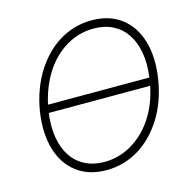

<svg xmlns="http://www.w3.org/2000/svg" viewBox="-108 -846 969 965"><g transform="rotate(-15 376.0 -363.5)"><path d="M82.7 -365.4Q101.9 -476.6 154.8 -561.1Q179.7 -600.5 211.1 -633Q242.5 -665.5 280 -688.7Q317.5 -712 360.4 -724.6Q403.4 -737.2 451.3 -737.2Q541.5 -737.2 604 -690.7Q634.9 -667.3 656.8 -634.2Q678.6 -601.2 690.9 -559.5Q703.1 -517.8 705.1 -468Q707 -418.3 697.8 -361.9Q679.3 -249.6 626.8 -166.2Q601.9 -126.8 570.5 -94.3Q539.1 -61.8 501.8 -38.7Q464.5 -15.6 421.5 -2.8Q378.6 9.9 331 9.9Q238.6 9.9 176.8 -36.9Q146 -60.4 123.9 -93.6Q101.9 -126.8 89.8 -168.3Q77.8 -209.9 75.8 -259.4Q73.9 -308.9 82.7 -365.4ZM331 -32.7Q406.2 -32.7 472.3 -71Q505.3 -90.2 533.7 -117.4Q562.1 -144.5 585 -178.8Q608 -213.1 624.6 -254.4Q641.3 -295.8 650.9 -343H123.2Q113.6 -271.3 123.9 -213.8Q134.2 -156.2 161.6 -115.9Q188.9 -75.6 232.1 -54.2Q275.2 -32.7 331 -32.7ZM130.3 -384.2H657.7Q667.3 -456.3 657 -513.7Q646.7 -571 619.1 -611.3Q591.6 -651.6 548.8 -673.1Q506 -694.6 450.6 -694.6Q375.4 -694.6 310 -657Q277.3 -638.1 248.9 -611Q220.5 -583.8 197.6 -549.2Q174.7 -514.6 157.7 -473.2Q140.6 -431.8 130.3 -384.2Z"/></g></svg>

Font: Inter P Extra Light
Style: Italic
Weight: 200
Italic angle: 9.39999°
Designer: Rasmus Andersson
Foundry: rsms
Version: Version 3.018;git-588b23468